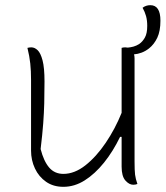

<svg xmlns="http://www.w3.org/2000/svg" viewBox="-20 -711 640 742"><path d="M101 -528Q114 -528 125.5 -517Q137 -506 144.5 -477.5Q152 -449 152 -396Q152 -349 151 -312Q150 -275 147 -234Q144 -193 137 -135Q149 -88 170 -63.5Q191 -39 225 -39Q268 -39 310 -72Q352 -105 388.5 -159Q425 -213 450 -275V-526Q456 -528 464 -528Q469 -528 474 -527Q485 -528 496 -531Q507 -534 518 -541Q531 -550 540 -566Q549 -582 549 -611Q549 -632 544.5 -648.5Q540 -665 531 -681Q544 -691 561 -691Q600 -691 600 -631Q600 -591 588 -565.5Q576 -540 556 -524Q542 -513 527 -507.5Q512 -502 498 -501Q500 -494 500 -485V-87Q500 -52 502 -36Q504 -20 511 0Q504 3 495 3Q479 3 464.5 -13.5Q450 -30 450 -67V-182H444Q417 -126 382 -82.5Q347 -39 307.5 -14Q268 11 225 11Q186 11 158 -8.5Q130 -28 115 -60Q100 -92 100 -129V-402Q100 -437 97 -465.5Q94 -494 86 -526Q90 -527 93.5 -527.5Q97 -528 101 -528Z"/></svg>

Font: Recursive Mn Csl St Lt
Style: Regular
Weight: 300
Monospace: yes
Version: Version 1.079;hotconv 1.0.112;makeotfexe 2.5.65598; ttfautoh